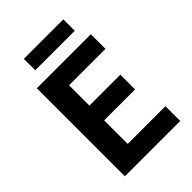

<svg xmlns="http://www.w3.org/2000/svg" viewBox="-263 -1029 1141 1141"><g transform="rotate(-45 307.5 -459.0)"><path d="M91 -740H545V-617H239V-446H499V-322H239V-124H556V0H91ZM160 -918H492V-822H160Z"/></g></svg>

Font: SpoqaHanSans-Bold
Style: Regular
Weight: 700
Designer: [Spoqa Han Sans] Dong-huui Kim \uAE40 \uB3D9 \uD718   [Noto Sans] Ryoko NISHIZUKA \u897F \u585A \u6DBC \u5B50  (kana & i
Foundry: Spoqa (http://www.spoqa-han-sans.com)
Version: Version 2.000